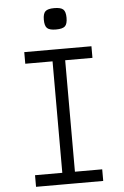

<svg xmlns="http://www.w3.org/2000/svg" viewBox="-66 -1090 732 1136"><g transform="rotate(-5 300.0 -522.0)"><path d="M263 0V-800H338V0ZM101 0V-69H500V0ZM101 -731V-800H500V-731ZM300 -917Q262 -917 247.5 -930.5Q233 -944 233 -981Q233 -1017 247.5 -1030.5Q262 -1044 300 -1044Q339 -1044 353.5 -1030.5Q368 -1017 368 -981Q368 -944 353.5 -930.5Q339 -917 300 -917Z"/></g></svg>

Font: Victor Mono
Style: Regular
Weight: 400
Monospace: yes
Designer: Rune Bjørnerås
Version: Version 1.561;gftools[0.9.30]